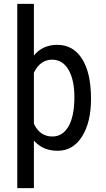

<svg xmlns="http://www.w3.org/2000/svg" viewBox="-20 -770 548 993"><path d="M450.7 -258.3Q450.7 -137.7 404.3 -64Q357.9 9.8 277.8 9.8Q201.2 9.8 155.3 -43V203.1H69.3V-750H155.3V-482.9Q200.2 -538.1 276.4 -538.1Q358.4 -538.1 404.5 -465.6Q450.7 -393.1 450.7 -258.3ZM364.7 -268.6Q364.7 -356.4 334.5 -408.9Q304.2 -461.4 249.5 -461.4Q188 -461.4 155.3 -394V-129.4Q187 -64 250.5 -64Q303.7 -64 334.2 -116.2Q364.7 -168.5 364.7 -268.6Z"/></svg>

Font: TypoPRO Roboto
Style: Regular
Weight: 400
Designer: Google
Version: Version 2.136; 2016